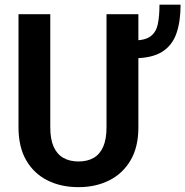

<svg xmlns="http://www.w3.org/2000/svg" viewBox="-20 -770 772 800"><path d="M644.5 -750.5H732.4Q732.4 -679.2 714.6 -629.4Q696.8 -579.6 654.3 -553.5Q611.8 -527.3 537.6 -527.3V-601.6Q585 -601.6 607.9 -619.1Q630.9 -636.7 637.7 -669.9Q644.5 -703.1 644.5 -750.5ZM423.8 -710.9H556.6V-239.3Q556.6 -157.2 523.9 -101.8Q491.2 -46.4 434.8 -18.3Q378.4 9.8 307.1 9.8Q234.4 9.8 178 -18.3Q121.6 -46.4 89.4 -101.8Q57.1 -157.2 57.1 -239.3V-710.9H189.5V-239.3Q189.5 -189.9 203.6 -158.4Q217.8 -127 244.1 -112.1Q270.5 -97.2 307.1 -97.2Q344.2 -97.2 370.1 -112.1Q396 -127 409.9 -158.4Q423.8 -189.9 423.8 -239.3Z"/></svg>

Font: Roboto SemiCondensed SemiBold
Style: Regular
Weight: 600
Width: 4
Designer: Christian Robertson
Foundry: Google
Version: Version 3.009; 2024